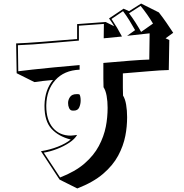

<svg xmlns="http://www.w3.org/2000/svg" viewBox="-20 -908 1040 1083"><path d="M211 -55Q261 -63 306 -80.5Q351 -98 379 -121Q311 -138 271 -181Q231 -224 231 -309V-315Q233 -401 279 -457Q246 -454 219 -451Q192 -448 174 -445L74 -495L71 -663Q125 -665 217 -672Q309 -679 415 -688V-772L576 -784L624 -760Q624 -760 616.5 -772.5Q609 -785 595 -804L677 -859L708 -845L776 -888L876 -838Q898 -810 918 -781Q938 -752 957 -723L914 -692L935 -682L932 -513Q885 -512 817.5 -506Q750 -500 673 -494V-458Q673 -436 673 -414Q673 -392 674 -369Q686 -350 691.5 -317.5Q697 -285 697 -247Q697 -221 694.5 -194Q692 -167 687 -142Q676 -85 646.5 -30Q617 25 561.5 72.5Q506 120 416 155L316 105ZM843 -775Q829 -799 810 -826Q791 -853 773 -875L708 -833Q727 -808 744.5 -780.5Q762 -753 776 -728ZM824 -720Q774 -714 697 -706L742 -738Q727 -765 710 -792.5Q693 -820 674 -845L609 -801Q642 -752 668 -702L565 -692Q565 -719 565.5 -738Q566 -757 566 -773L425 -763V-679Q353 -673 286 -667Q219 -661 166 -657.5Q113 -654 81 -653L83 -506Q110 -510 163 -515.5Q216 -521 285 -528Q354 -535 429 -541V-515Q341 -511 292 -456Q243 -401 241 -315V-310Q241 -231 278.5 -187Q316 -143 379 -143Q387 -143 396 -144.5Q405 -146 415 -147Q402 -124 371.5 -103.5Q341 -83 302.5 -68Q264 -53 227 -47L319 93Q404 60 456.5 14.5Q509 -31 537.5 -84.5Q566 -138 577 -194Q582 -219 584.5 -246.5Q587 -274 587 -300Q587 -336 581.5 -367Q576 -398 564 -416Q563 -441 563 -465.5Q563 -490 563 -514V-553Q643 -560 712 -565.5Q781 -571 822 -572ZM396 -284Q394 -284 390.5 -284Q387 -284 384 -285Q375 -287 369.5 -299Q364 -311 364 -327Q364 -345 375 -361Q386 -377 412 -377Q416 -377 419.5 -377Q423 -377 427 -376Q430 -375 432.5 -365Q435 -355 435 -341Q435 -321 427 -302.5Q419 -284 396 -284Z"/></svg>

Font: Rampart One
Style: Regular
Weight: 400
Designer: Fontworks Inc.
Foundry: Fontworks Inc.
Version: Version 1.100